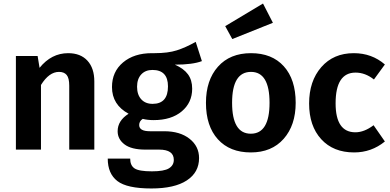

<svg xmlns="http://www.w3.org/2000/svg" viewBox="-20 -847 2210 1087"><path d="M366 -546Q436 -546 475 -503.5Q514 -461 514 -386V0H372V-362Q372 -405 357.5 -422.5Q343 -440 314 -440Q258 -440 212 -366V0H70V-530H193L204 -463Q271 -546 366 -546Z M843 -451Q803 -451 779.5 -425.5Q756 -400 756 -356Q756 -311 779.5 -285Q803 -259 844 -259Q931 -259 931 -358Q931 -451 843 -451ZM1088 -610 1123 -501Q1071 -481 970 -481Q1020 -459 1044 -426.5Q1068 -394 1068 -345Q1068 -266 1009 -216.5Q950 -167 850 -167Q815 -167 788 -174Q768 -161 768 -139Q768 -104 829 -104H910Q999 -104 1053 -61.5Q1107 -19 1107 48Q1107 129 1037.5 174.5Q968 220 837 220Q699 220 644.5 178Q590 136 590 51H717Q717 90 742 106.5Q767 123 840 123Q909 123 936.5 106Q964 89 964 58Q964 0 881 0H803Q724 0 685 -29.5Q646 -59 646 -104Q646 -164 708 -203Q614 -254 614 -354Q614 -441 676.5 -493.5Q739 -546 840 -546H856Q931 -546 981 -562Q1031 -578 1088 -610Z M1401 -440Q1294 -440 1294 -265Q1294 -90 1400 -90Q1506 -90 1506 -265Q1506 -440 1401 -440ZM1654 -265Q1654 -138 1586 -61Q1518 16 1400 16Q1281 16 1213.5 -58.5Q1146 -133 1146 -265Q1146 -393 1214 -469.5Q1282 -546 1401 -546Q1520 -546 1587 -471.5Q1654 -397 1654 -265ZM1525 -718 1295 -626 1255 -699 1469 -827Z M1983 -546Q2085 -546 2159 -482L2097 -397Q2048 -436 1993 -436Q1880 -436 1880 -262Q1880 -98 1992 -98Q2042 -98 2095 -138L2159 -46Q2083 16 1985 16Q1867 16 1798.5 -59Q1730 -134 1730 -261Q1730 -388 1799 -467Q1868 -546 1983 -546Z"/></svg>

Font: FiraSans
Style: Regular
Weight: 600
Designer: Carrois Corporate & Edenspiekermann AG
Foundry: Carrois Corporate GbR & Edenspiekermann AG
Version: Version 3.106;PS 003.106;hotconv 1.0.70;makeotf.lib2.5.58329